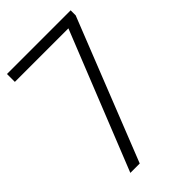

<svg xmlns="http://www.w3.org/2000/svg" viewBox="-223 -822 904 904"><g transform="rotate(-45 229.5 -370.0)"><path d="M87.5 0 370.5 -707.5 386 -687.5H6V-740H430V-706.5L150 0Z"/></g></svg>

Font: Encode Sans SC Light
Style: Regular
Weight: 300
Version: Version 3.002